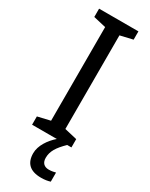

<svg xmlns="http://www.w3.org/2000/svg" viewBox="-240 -758 798 1023"><g transform="rotate(30 159.0 -246.5)"><path d="M189 116C189 76 209 44 254 0H280V-51L203 -69V-645L280 -663V-714H38V-663L115 -645V-69L38 -51V0H190C152 33 119 81 119 128C119 188 151 221 220 221C243 221 260 218 276 213V157C267 159 254 163 234 163C206 163 189 147 189 116Z"/></g></svg>

Font: Noto Sans Malayalam SemiCondensed
Style: Regular
Weight: 400
Width: 4
Designer: Jelle Bosma - Monotype Design Team
Foundry: Monotype Imaging Inc.
Version: Version 2.104